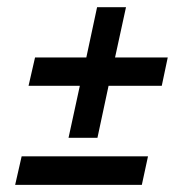

<svg xmlns="http://www.w3.org/2000/svg" viewBox="-20 -624 519 532"><path d="M201.2 -386.2H59.1L77.1 -464.8H219.2L249 -604H329.1L298.8 -464.8H444.8L428.2 -386.2H280.8L250 -242.2H169.9ZM40 -190.9H390.1L373 -111.8H22Z"/></svg>

Font: Pattaya
Style: Regular
Weight: 400
Designer: Pablo Impallari / Thai characters Designed by Thanarat Vachiruckul and Suppakit Chalermlarp
Foundry: Pablo Impallari
Version: Version 1.007;September 16, 2023;FontCreator 15.0.0.2934 64-